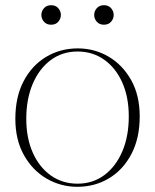

<svg xmlns="http://www.w3.org/2000/svg" viewBox="-20 -708 596 738"><path d="M277 10Q213.5 10 159.2 -21.5Q105 -53 72 -111.8Q39 -170.5 39 -251.5Q39 -335.5 70.8 -396Q102.5 -456.5 157 -489.2Q211.5 -522 279 -522Q343 -522 397 -490.5Q451 -459 484 -400.5Q517 -342 517 -260.5Q517 -177 485.2 -116.2Q453.5 -55.5 399.2 -22.8Q345 10 277 10ZM278 -2Q336.5 -2 380.8 -34.8Q425 -67.5 450 -125.8Q475 -184 475 -260.5Q475 -334.5 450 -390.8Q425 -447 380.5 -478.5Q336 -510 278 -510Q219.5 -510 175.2 -477.2Q131 -444.5 106 -386.2Q81 -328 81 -251.5Q81 -177.5 106 -121.2Q131 -65 175.5 -33.5Q220 -2 278 -2ZM176.5 -613Q159 -613 149 -624.5Q139 -636 139 -650.5Q139 -665 149 -676.5Q159 -688 176.5 -688Q194 -688 204 -676.5Q214 -665 214 -650.5Q214 -636 204 -624.5Q194 -613 176.5 -613ZM379.5 -613Q362 -613 352 -624.5Q342 -636 342 -650.5Q342 -665 352 -676.5Q362 -688 379.5 -688Q397 -688 407 -676.5Q417 -665 417 -650.5Q417 -636 407 -624.5Q397 -613 379.5 -613Z"/></svg>

Font: Newsreader 72pt ExtraLight
Style: Regular
Weight: 275
Designer: Hugues Gentile
Foundry: Production Type
Version: Version 1.003; ttfautohint (v1.8.3)